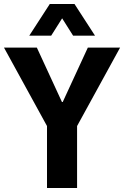

<svg xmlns="http://www.w3.org/2000/svg" viewBox="-29 -944 623 964"><path d="M207 0V-367L234 -262L-9 -705H156L282 -432H286L412 -705H574L331 -262L358 -367V0ZM118 -765 221 -924H345L448 -765H338L283 -852L228 -765Z"/></svg>

Font: Nunito Sans 7pt Condensed ExtraBold
Style: Regular
Weight: 800
Width: 3
Designer: Vernon Adams
Foundry: Vernon Adams
Version: Version 3.101;gftools[0.9.27]